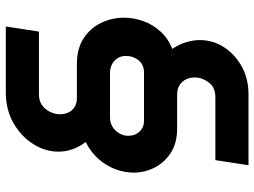

<svg xmlns="http://www.w3.org/2000/svg" viewBox="-130 -610 897 678"><g transform="rotate(90 319.0 -271.5)"><path d="M74 157 92 40H314Q337 40 352.5 28.5Q368 17 376 0Q384 -17 384 -35Q384 -50 378 -63.5Q372 -77 359 -85.5Q346 -94 326 -94H207Q152 -94 115.5 -118Q79 -142 61 -180Q43 -218 43 -260Q43 -295 55 -328.5Q67 -362 91.5 -389Q116 -416 153 -431Q137 -455 129.5 -480Q122 -505 122 -528Q122 -575 147.5 -614Q173 -653 216 -676.5Q259 -700 313 -700H564L546 -583H323Q289 -583 271.5 -559.5Q254 -536 254 -510Q254 -494 260.5 -480Q267 -466 280.5 -457Q294 -448 315 -448H434Q485 -448 519.5 -426Q554 -404 572 -369Q590 -334 590 -294Q590 -262 578 -230Q566 -198 542.5 -171Q519 -144 482 -125Q499 -103 507.5 -78.5Q516 -54 516 -29Q516 18 489 60.5Q462 103 415 130Q368 157 307 157ZM238 -211H396Q414 -211 428.5 -220Q443 -229 451.5 -244Q460 -259 460 -275Q460 -292 453 -304.5Q446 -317 434.5 -324Q423 -331 407 -331H237Q209 -331 193.5 -312Q178 -293 178 -267Q178 -251 185.5 -238.5Q193 -226 206.5 -218.5Q220 -211 238 -211Z"/></g></svg>

Font: MuseoModerno SemiBold
Style: Italic
Weight: 600
Italic angle: -9°
Designer: Pablo Cosgaya, Héctor Gatti, Marcela Romero, and the Authors of The MuseoModerno Project.
Foundry: Omnibus-Type Team
Version: Version 1.003